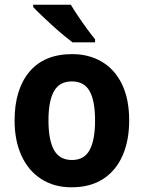

<svg xmlns="http://www.w3.org/2000/svg" viewBox="-20 -786 611 816"><path d="M529 -274Q529 -189 501 -125Q473 -61 418.5 -25.5Q364 10 284 10Q210 10 155.5 -25Q101 -60 71.5 -124Q42 -188 42 -274Q42 -406 105 -481Q168 -556 287 -556Q358 -556 413 -523.5Q468 -491 498.5 -428Q529 -365 529 -274ZM186 -274Q186 -191 209.5 -148.5Q233 -106 286 -106Q338 -106 361 -148.5Q384 -191 384 -274Q384 -357 361 -398.5Q338 -440 285 -440Q233 -440 209.5 -398.5Q186 -357 186 -274ZM281 -766Q294 -744 312.5 -716.5Q331 -689 350.5 -662.5Q370 -636 384 -619V-606H288Q271 -619 247.5 -638.5Q224 -658 200 -680Q176 -702 155 -722Q134 -742 121 -756V-766Z"/></svg>

Font: Noto Sans SemiCondensed
Style: Bold
Weight: 700
Width: 4
Designer: Monotype Design Team
Foundry: Monotype Imaging Inc.
Version: Version 2.013; ttfautohint (v1.8.4.7-5d5b)